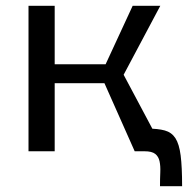

<svg xmlns="http://www.w3.org/2000/svg" viewBox="-20 -520 665 660"><path d="M78 -500H168V0H78ZM85 -299H343L436 -500H531L405 -263L545 0H443L339 -234H92ZM485 -78Q523 -78 546.5 -71.5Q570 -65 583 -45Q596 -25 601 14.5Q606 54 606 120H530Q530 94 531 72.5Q532 51 528.5 34.5Q525 18 513.5 9Q502 0 477 0Z"/></svg>

Font: Moderustic
Style: Regular
Weight: 400
Designer: Tural Alisoy
Foundry: TAFT Foundry
Version: Version 2.120